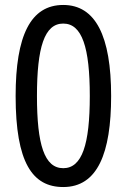

<svg xmlns="http://www.w3.org/2000/svg" viewBox="-20 -744 512 774"><path d="M428 -357C428 -599 365 -724 235 -724C103 -724 43 -600 43 -357C43 -88 111 10 235 10C373 10 428 -126 428 -357ZM129 -357C129 -553 159 -649 235 -649C311 -649 342 -552 342 -357C342 -162 311 -66 235 -66C159 -66 129 -161 129 -357Z"/></svg>

Font: Noto Sans Myanmar UI Condensed
Style: Regular
Weight: 400
Width: 3
Designer: Monotype Design Team
Foundry: Monotype Imaging Inc.
Version: Version 2.103